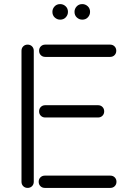

<svg xmlns="http://www.w3.org/2000/svg" viewBox="-20 -888 651 938"><path d="M201 -314Q188 -314 179.5 -322.5Q171 -331 171 -344Q171 -357 179.5 -365.5Q188 -374 201 -374H459Q472 -374 480.5 -365.5Q489 -357 489 -344Q489 -331 480.5 -322.5Q472 -314 459 -314ZM199 30Q186 30 177.5 21.5Q169 13 169 0Q169 -13 177.5 -21.5Q186 -30 199 -30H519Q532 -30 540.5 -21.5Q549 -13 549 0Q549 13 540.5 21.5Q532 30 519 30ZM85 -640Q85 -653 93.5 -661.5Q102 -670 115 -670Q128 -670 136.5 -661.5Q145 -653 145 -640V0Q145 13 136.5 21.5Q128 30 115 30Q102 30 93.5 21.5Q85 13 85 0ZM518 -670Q531 -670 539.5 -661.5Q548 -653 548 -640Q548 -627 539.5 -618.5Q531 -610 518 -610H201Q188 -610 179.5 -618.5Q171 -627 171 -640Q171 -653 179.5 -661.5Q188 -670 201 -670ZM382 -868Q397 -868 408.5 -857.5Q420 -847 420 -830Q420 -815 409.5 -803.5Q399 -792 382 -792Q367 -792 355.5 -802.5Q344 -813 344 -830Q344 -845 354.5 -856.5Q365 -868 382 -868ZM274 -868Q289 -868 300.5 -857.5Q312 -847 312 -830Q312 -815 301.5 -803.5Q291 -792 274 -792Q259 -792 247.5 -802.5Q236 -813 236 -830Q236 -845 246.5 -856.5Q257 -868 274 -868Z"/></svg>

Font: Beon
Style: Medium
Weight: 500
Designer: BSozoo
Foundry: BSozoo
Version: Version 001.000